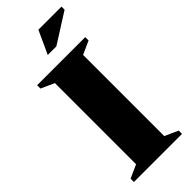

<svg xmlns="http://www.w3.org/2000/svg" viewBox="-274 -899 940 940"><g transform="rotate(-45 196.0 -429.0)"><path d="M362.5 -23V0H29.5V-23L98.5 -54V-616L29.5 -647V-670H362.5V-647L293.5 -616V-54ZM171 -738 226 -858H386V-836.5L230.5 -738Z"/></g></svg>

Font: Newsreader 16pt ExtraBold
Style: Regular
Weight: 800
Designer: Hugues Gentile
Foundry: Production Type
Version: Version 1.003; ttfautohint (v1.8.3)